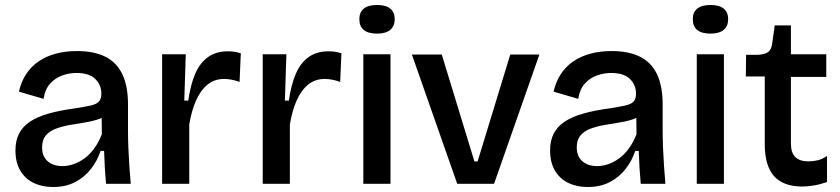

<svg xmlns="http://www.w3.org/2000/svg" viewBox="-20 -738 3373 771"><path d="M193 13Q150 13 116 -3Q82 -19 62 -52Q42 -85 42 -134Q42 -174 57 -202.5Q72 -231 102 -250.5Q132 -270 177 -282.5Q222 -295 282 -303Q320 -309 343 -314Q366 -319 376.5 -329.5Q387 -340 387 -362Q387 -397 362.5 -421Q338 -445 287 -445Q258 -445 230 -435Q202 -425 181.5 -402.5Q161 -380 155 -341L56 -370Q65 -410 85 -440.5Q105 -471 135 -491.5Q165 -512 204 -522.5Q243 -533 289 -533Q358 -533 403.5 -510Q449 -487 471.5 -439.5Q494 -392 494 -318V-213Q494 -180 495.5 -143.5Q497 -107 499.5 -70.5Q502 -34 505 0H406Q403 -31 401 -64.5Q399 -98 398 -132H384Q371 -93 345.5 -60Q320 -27 282 -7Q244 13 193 13ZM231 -71Q252 -71 274.5 -78.5Q297 -86 318.5 -101.5Q340 -117 358 -141.5Q376 -166 389 -199L388 -285L413 -281Q397 -266 372 -258Q347 -250 317 -245.5Q287 -241 257 -235.5Q227 -230 202.5 -220.5Q178 -211 163.5 -193.5Q149 -176 149 -146Q149 -110 171.5 -90.5Q194 -71 231 -71Z M631 0V-269V-520H726L720 -334H736Q745 -398 764 -442Q783 -486 815.5 -509Q848 -532 895 -532Q906 -532 918.5 -530.5Q931 -529 947 -524L942 -409Q926 -415 910 -418Q894 -421 880 -421Q841 -421 813 -398Q785 -375 767 -334Q749 -293 740 -238V0Z M1035 0V-269V-520H1130L1124 -334H1140Q1149 -398 1168 -442Q1187 -486 1219.5 -509Q1252 -532 1299 -532Q1310 -532 1322.5 -530.5Q1335 -529 1351 -524L1346 -409Q1330 -415 1314 -418Q1298 -421 1284 -421Q1245 -421 1217 -398Q1189 -375 1171 -334Q1153 -293 1144 -238V0Z M1439 0V-520H1548V0ZM1494 -603Q1459 -603 1441 -617.5Q1423 -632 1423 -661Q1423 -689 1441 -703.5Q1459 -718 1494 -718Q1529 -718 1547 -703.5Q1565 -689 1565 -661Q1565 -633 1547 -618Q1529 -603 1494 -603Z M1816 0 1634 -519H1754L1885 -90H1898L2029 -519H2146L1964 0Z M2340 13Q2297 13 2263 -3Q2229 -19 2209 -52Q2189 -85 2189 -134Q2189 -174 2204 -202.5Q2219 -231 2249 -250.5Q2279 -270 2324 -282.5Q2369 -295 2429 -303Q2467 -309 2490 -314Q2513 -319 2523.5 -329.5Q2534 -340 2534 -362Q2534 -397 2509.5 -421Q2485 -445 2434 -445Q2405 -445 2377 -435Q2349 -425 2328.5 -402.5Q2308 -380 2302 -341L2203 -370Q2212 -410 2232 -440.5Q2252 -471 2282 -491.5Q2312 -512 2351 -522.5Q2390 -533 2436 -533Q2505 -533 2550.5 -510Q2596 -487 2618.5 -439.5Q2641 -392 2641 -318V-213Q2641 -180 2642.5 -143.5Q2644 -107 2646.5 -70.5Q2649 -34 2652 0H2553Q2550 -31 2548 -64.5Q2546 -98 2545 -132H2531Q2518 -93 2492.5 -60Q2467 -27 2429 -7Q2391 13 2340 13ZM2378 -71Q2399 -71 2421.5 -78.5Q2444 -86 2465.5 -101.5Q2487 -117 2505 -141.5Q2523 -166 2536 -199L2535 -285L2560 -281Q2544 -266 2519 -258Q2494 -250 2464 -245.5Q2434 -241 2404 -235.5Q2374 -230 2349.5 -220.5Q2325 -211 2310.5 -193.5Q2296 -176 2296 -146Q2296 -110 2318.5 -90.5Q2341 -71 2378 -71Z M2778 0V-520H2887V0ZM2833 -603Q2798 -603 2780 -617.5Q2762 -632 2762 -661Q2762 -689 2780 -703.5Q2798 -718 2833 -718Q2868 -718 2886 -703.5Q2904 -689 2904 -661Q2904 -633 2886 -618Q2868 -603 2833 -603Z M3202 11Q3125 11 3088 -31Q3051 -73 3051 -159V-431H2975L2976 -518H3023Q3051 -519 3064.5 -529Q3078 -539 3081 -564L3091 -636H3156V-520H3298V-429H3156V-163Q3156 -124 3174 -107Q3192 -90 3226 -90Q3245 -90 3264 -94.5Q3283 -99 3301 -112V-7Q3272 3 3247 7Q3222 11 3202 11Z"/></svg>

Font: Bricolage Grotesque 24pt Medium
Style: Regular
Weight: 500
Designer: Mathieu Triay
Foundry: Atelier Triay
Version: Version 1.001;gftools[0.9.33.dev8+g029e19f]